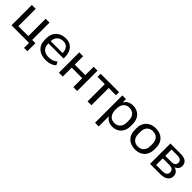

<svg xmlns="http://www.w3.org/2000/svg" viewBox="338 -1979 3592 3592"><g transform="rotate(45 2134.0 -183.0)"><path d="M633.8 132.8V-80.6H547.9V-539.1H446.3V-80.6H183.1V-539.1H81.1V0H545.9V132.8Z M993.2 9.8C1074.2 9.8 1155.3 -16.6 1202.6 -64.9L1169.9 -130.9C1121.1 -85.9 1060.1 -67.4 997.1 -67.4C882.8 -67.4 808.1 -124 808.1 -243.2V-250H1209.5V-283.7C1209.5 -450.2 1121.1 -548.8 974.6 -548.8C828.6 -548.8 712.9 -451.7 712.9 -297.4V-243.2C712.9 -80.6 829.6 9.8 993.2 9.8ZM976.6 -477.1C1069.3 -477.1 1120.6 -421.9 1125 -309.6H808.6C813 -417.5 880.4 -477.1 976.6 -477.1Z M1437.5 0V-236.8H1716.3V0H1818.8V-539.1H1716.3V-317.4H1437.5V-539.1H1335.4V0Z M2195.8 0V-457H2388.2V-539.1H1901.4V-457H2093.8V0Z M2572.3 183.6V-89.4C2604.5 -26.4 2670.9 9.8 2752.9 9.8C2889.6 9.8 2991.7 -82.5 2991.7 -243.2V-297.4C2991.7 -458 2889.6 -548.8 2752.9 -548.8C2670.4 -548.8 2603.5 -512.7 2571.3 -449.2V-539.1H2475.1V183.6ZM2731.4 -67.4C2633.8 -67.4 2570.8 -135.3 2570.8 -270C2570.8 -405.3 2633.8 -471.2 2731.4 -471.2C2822.3 -471.2 2892.1 -413.6 2892.1 -297.4V-243.2C2892.1 -125.5 2822.3 -67.4 2731.4 -67.4Z M3355.5 9.8C3505.9 9.8 3613.8 -83 3613.8 -243.2V-297.4C3613.8 -457 3505.9 -548.8 3355.5 -548.8C3205.6 -548.8 3095.7 -457 3095.7 -297.4V-243.2C3095.7 -83 3205.6 9.8 3355.5 9.8ZM3355.5 -67.4C3264.2 -67.4 3194.8 -125.5 3194.8 -243.2V-297.4C3194.8 -414.6 3264.2 -471.2 3355.5 -471.2C3446.3 -471.2 3515.6 -414.6 3515.6 -297.4V-243.2C3515.6 -126 3446.3 -67.4 3355.5 -67.4Z M4023.4 0C4148.4 0 4223.1 -56.2 4223.1 -149.9C4223.1 -214.8 4182.6 -262.7 4114.7 -278.8C4169.4 -297.9 4204.1 -341.8 4204.1 -397.5C4204.1 -489.7 4142.1 -539.1 4014.2 -539.1H3746.6V0ZM3842.3 -241.7H4011.7C4085.4 -241.7 4126 -211.9 4126 -154.3C4126 -96.7 4085.4 -66.4 4011.7 -66.4H3842.3ZM3842.3 -473.6H4001C4070.3 -473.6 4107.9 -443.8 4107.9 -390.6C4107.9 -336.9 4070.3 -307.6 4001 -307.6H3842.3Z"/></g></svg>

Font: Winston
Style: Regular
Weight: 400
Designer: Vernon Adams, Kim Jin-seong, David Berlow, Cristiano Sobral
Foundry: The Winston Project Authors
Version: Version 3.004